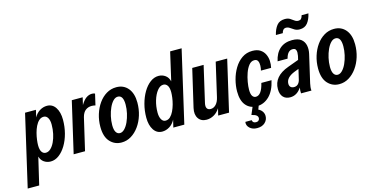

<svg xmlns="http://www.w3.org/2000/svg" viewBox="-144 -1189 3620 1857"><g transform="rotate(-15 1666.0 -260.0)"><path d="M229 10Q192 10 163 -10Q134 -30 124 -67L60 205H-55L110 -510H219L202 -438Q224 -478 258.5 -499Q293 -520 331 -520Q385 -520 416 -473Q447 -426 447 -350Q447 -280 430 -215Q413 -150 382.5 -99.5Q352 -49 312.5 -19.5Q273 10 229 10ZM205 -84Q231 -84 253.5 -105Q276 -126 293 -161.5Q310 -197 319.5 -241.5Q329 -286 329 -333Q329 -376 314 -401Q299 -426 273 -426Q246 -426 225.5 -407Q205 -388 190.5 -358Q176 -328 167 -293.5Q158 -259 154 -227Q150 -195 150 -174Q150 -128 165 -106Q180 -84 205 -84Z M460 0 578 -510H687L670 -437Q696 -481 723.5 -500.5Q751 -520 782 -520Q789 -520 797 -518.5Q805 -517 812 -514L786 -402Q780 -404 768 -405.5Q756 -407 749 -407Q713 -407 687 -387Q661 -367 649 -322L574 0Z M939 10Q870 10 824 -40Q778 -90 778 -189Q778 -254 796.5 -313.5Q815 -373 848 -419.5Q881 -466 926 -493Q971 -520 1025 -520Q1098 -520 1141.5 -468Q1185 -416 1185 -324Q1185 -258 1166.5 -198Q1148 -138 1114 -91Q1080 -44 1035.5 -17Q991 10 939 10ZM947 -82Q971 -82 993.5 -105Q1016 -128 1033 -165.5Q1050 -203 1060 -247.5Q1070 -292 1070 -335Q1070 -428 1016 -428Q991 -428 969 -405.5Q947 -383 930 -345.5Q913 -308 903 -263.5Q893 -219 893 -175Q893 -128 907.5 -105Q922 -82 947 -82Z M1458 0 1476 -75Q1454 -33 1419 -11.5Q1384 10 1346 10Q1292 10 1261 -37Q1230 -84 1230 -160Q1230 -230 1247.5 -295Q1265 -360 1295 -410.5Q1325 -461 1364.5 -490.5Q1404 -520 1448 -520Q1486 -520 1515.5 -498.5Q1545 -477 1554 -437L1619 -720H1734L1568 0ZM1404 -84Q1431 -84 1451 -103Q1471 -122 1485.5 -152Q1500 -182 1509.5 -216.5Q1519 -251 1523 -283Q1527 -315 1527 -336Q1527 -382 1511.5 -404Q1496 -426 1471 -426Q1438 -426 1410 -390.5Q1382 -355 1365 -298.5Q1348 -242 1348 -179Q1348 -137 1363 -110.5Q1378 -84 1404 -84Z M1790 10Q1735 10 1708.5 -29.5Q1682 -69 1696 -132L1784 -510H1898L1815 -150Q1807 -115 1818 -97.5Q1829 -80 1855 -80Q1885 -80 1908.5 -105Q1932 -130 1942 -176L2019 -510H2134L2016 0H1907L1924 -69Q1899 -30 1864 -10Q1829 10 1790 10Z M2292 10Q2225 10 2184.5 -37.5Q2144 -85 2144 -177Q2144 -233 2159.5 -293Q2175 -353 2206 -404.5Q2237 -456 2282.5 -487.5Q2328 -519 2387 -519Q2435 -519 2465 -499.5Q2495 -480 2510 -449Q2525 -418 2527 -382Q2529 -346 2521 -313H2419Q2425 -335 2426 -362Q2427 -389 2417.5 -408Q2408 -427 2382 -427Q2351 -427 2328 -398.5Q2305 -370 2290 -327.5Q2275 -285 2267.5 -240.5Q2260 -196 2260 -164Q2260 -120 2273 -100.5Q2286 -81 2307 -81Q2365 -81 2392 -197H2494Q2471 -94 2417 -42Q2363 10 2292 10ZM2242 215Q2195 215 2167 188.5Q2139 162 2145 127H2209Q2208 138 2218 147.5Q2228 157 2245 157Q2262 157 2271.5 147.5Q2281 138 2281 125Q2281 108 2266.5 96.5Q2252 85 2219 78L2257 -12H2318L2297 45Q2321 56 2335 76.5Q2349 97 2349 122Q2349 161 2320 188Q2291 215 2242 215Z M2627 10Q2582 10 2556.5 -18Q2531 -46 2531 -97Q2531 -225 2684 -280L2793 -320L2802 -358Q2805 -374 2805.5 -391.5Q2806 -409 2798 -421.5Q2790 -434 2768 -434Q2717 -434 2698 -358H2598Q2615 -437 2662.5 -478.5Q2710 -520 2785 -520Q2845 -520 2875.5 -495Q2906 -470 2913.5 -430.5Q2921 -391 2911 -348L2847 -71Q2843 -52 2841 -35Q2839 -18 2841 0H2737Q2736 -13 2736.5 -27.5Q2737 -42 2740 -58Q2696 10 2627 10ZM2642 -121Q2642 -100 2654 -88Q2666 -76 2688 -76Q2733 -76 2749 -128L2774 -235L2732 -219Q2642 -184 2642 -121ZM2886 -601Q2857 -601 2836 -613.5Q2815 -626 2797.5 -638.5Q2780 -651 2760 -651Q2727 -651 2717 -608H2648Q2661 -664 2689 -699.5Q2717 -735 2771 -735Q2802 -735 2821.5 -722.5Q2841 -710 2857.5 -697.5Q2874 -685 2895 -685Q2912 -685 2922 -695Q2932 -705 2938 -729H3006Q2993 -671 2965 -636Q2937 -601 2886 -601Z M3119 10Q3050 10 3004 -40Q2958 -90 2958 -189Q2958 -254 2976.5 -313.5Q2995 -373 3028 -419.5Q3061 -466 3106 -493Q3151 -520 3205 -520Q3278 -520 3321.5 -468Q3365 -416 3365 -324Q3365 -258 3346.5 -198Q3328 -138 3294 -91Q3260 -44 3215.5 -17Q3171 10 3119 10ZM3127 -82Q3151 -82 3173.5 -105Q3196 -128 3213 -165.5Q3230 -203 3240 -247.5Q3250 -292 3250 -335Q3250 -428 3196 -428Q3171 -428 3149 -405.5Q3127 -383 3110 -345.5Q3093 -308 3083 -263.5Q3073 -219 3073 -175Q3073 -128 3087.5 -105Q3102 -82 3127 -82Z"/></g></svg>

Font: Instrument Sans Condensed SemiBold Italic
Style: Regular
Weight: 600
Width: 3
Italic angle: -13°
Designer: Rodrigo Fuenzalida
Foundry: fragTYPE
Version: Version 1.000; ttfautohint (v1.8.4.7-5d5b);gftools[0.9.28]